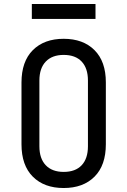

<svg xmlns="http://www.w3.org/2000/svg" viewBox="-20 -935 640 965"><path d="M300 10Q202 10 145 -47Q88 -104 88 -210V-520Q88 -626 145 -683Q202 -740 300 -740Q398 -740 455 -683Q512 -626 512 -521V-210Q512 -104 455 -47Q398 10 300 10ZM300 -71Q359 -71 390.5 -104.5Q422 -138 422 -200V-530Q422 -592 390.5 -625.5Q359 -659 300 -659Q242 -659 210 -625.5Q178 -592 178 -530V-200Q178 -138 210 -104.5Q242 -71 300 -71ZM140 -840V-915H460V-840Z"/></svg>

Font: JetBrainsMonoNL NF
Style: Regular
Weight: 400
Designer: Philipp Nurullin, Konstantin Bulenkov
Foundry: JetBrains
Version: Version 2.304; ttfautohint (v1.8.4.7-5d5b);Nerd Fonts 3.2.1